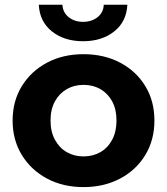

<svg xmlns="http://www.w3.org/2000/svg" viewBox="-20 -771 695 799"><path d="M327.5 7.6Q242 7.6 175.5 -28Q109 -63.6 70.7 -126.2Q32.5 -188.8 32.5 -269.3Q32.5 -350.4 70.9 -412.6Q109.3 -474.8 175.5 -510.2Q241.8 -545.5 327.5 -545.5Q413.3 -545.5 480.1 -510.2Q546.9 -474.9 584.7 -412.7Q622.6 -350.6 622.6 -269.3Q622.6 -188.6 584.8 -126.1Q547 -63.6 480 -28Q413 7.6 327.5 7.6ZM327.5 -120.1Q367 -120.1 397.9 -137.9Q428.7 -155.6 446.8 -189.5Q464.8 -223.3 464.8 -269.2Q464.8 -316 446.8 -349.2Q428.7 -382.3 397.9 -400.1Q367 -417.8 327.8 -417.8Q288.7 -417.8 257.8 -400.1Q226.9 -382.3 208.6 -349.2Q190.3 -316 190.3 -269.2Q190.3 -223.3 208.6 -189.5Q226.9 -155.6 257.8 -137.9Q288.6 -120.1 327.5 -120.1ZM325.7 -599.4Q247.8 -599.4 196.3 -640.1Q144.9 -680.8 141.5 -751.3H239.7Q241.7 -718.5 266.1 -699.3Q290.5 -680.1 325.7 -680.1Q361 -680.1 385.7 -699.3Q410.4 -718.5 411.8 -751.3H510Q506.6 -680.8 455.1 -640.1Q403.7 -599.4 325.7 -599.4Z"/></svg>

Font: Montserrat Thin
Style: Regular
Weight: 100
Designer: Julieta Ulanovsky
Foundry: Julieta Ulanovsky
Version: Version 9.000